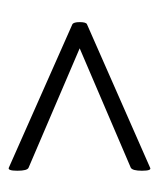

<svg xmlns="http://www.w3.org/2000/svg" viewBox="18 -414 370 447"><g transform="rotate(90 203.5 -190.0)"><path d="M377 -45Q377 -22 370 -25L36 -173Q31 -176 31 -190Q31 -205 36 -207L370 -354Q377 -358 377 -335Q377 -313 370 -309L92 -190L370 -71Q377 -68 377 -45Z"/></g></svg>

Font: Cormorant Garamond SemiBold
Style: Regular
Weight: 600
Designer: Christian Thalmann (Catharsis Fonts)
Version: Version 3.000